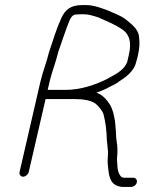

<svg xmlns="http://www.w3.org/2000/svg" viewBox="-20 -705 609 754"><path d="M517.3 11.5C519.6 1.9 513.1 -7 503.6 -7H469.6C461.1 -7 457.1 -9 453.2 -14C444.7 -25 441.3 -38.8 440.9 -56C441 -66.6 438.6 -73.8 439.6 -85C442.4 -108.2 441.6 -132 437.9 -151L436.3 -166C435.5 -181.3 434.8 -197.2 433.2 -213L431.3 -231C427.5 -253.7 422.6 -275.5 412.6 -293C400 -312.2 384.6 -332.3 358.7 -341C376.2 -347.6 393.5 -353.8 408.8 -363L429.1 -373C436.7 -377 443.8 -381.7 450.3 -387C473.4 -401.2 506.3 -425.7 514 -459C515.9 -464.3 517.4 -469.7 518.7 -475L522.1 -490C528.1 -516 528.9 -539.3 526.1 -559C524.2 -592.3 493.8 -611.7 472.4 -630C452.9 -644.2 427.1 -653.5 403.3 -664L383.9 -671C365.7 -677.6 343.4 -685 318.1 -685H303.1C259.7 -685 237 -669.3 220.9 -634C201.3 -591.3 187.5 -545.3 172.2 -499C163.4 -461.1 147.9 -424.3 138.9 -385L56.7 -29C54.6 -19.8 61.3 -11 70.5 -11C79.8 -11 90.6 -19.8 92.7 -29L159 -316H270C304.8 -316 337.8 -311.8 356.6 -297C368.2 -286 380.5 -272.8 386.3 -257C394.5 -226.6 398.9 -189.6 399.6 -154L401.3 -140C401.6 -135.3 402 -130.5 402.5 -125.5L404.2 -109C404.5 -92.7 401.5 -76.8 403.1 -61C407.5 -17.5 408.2 23.3 458.3 29H495.3C504.8 29 515.1 21.2 517.3 11.5ZM208 -498C209.4 -504 211.4 -510 214.1 -516C224.2 -547.2 232.8 -570.1 243.7 -601C251.9 -619.9 258 -648 278.6 -648C285.4 -648.7 290.8 -649 294.8 -649H309.8C328.6 -649 350.2 -641.8 365.1 -637C401.7 -620.9 434.2 -608 463.5 -587C488.7 -568.2 497.2 -537.9 486.1 -490L479.7 -462C464.7 -424.5 427.1 -410.5 396.7 -393C353.4 -371.7 296.6 -352 237.3 -352H167.3L174.9 -385C183.8 -423.5 199.5 -461.1 208 -498Z"/></svg>

Font: HoneyBee
Style: LitIt
Weight: 300
Foundry: Cannot Into Space Fonts
Version: Version 0.89